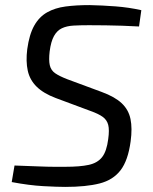

<svg xmlns="http://www.w3.org/2000/svg" viewBox="-20 -722 600 754"><path d="M331 -702Q381 -701 433.5 -697Q486 -693 535 -682L526 -618Q492 -620 459.5 -621Q427 -622 395 -622.5Q363 -623 329 -623Q295 -623 268.5 -621.5Q242 -620 223 -611Q204 -602 192 -580.5Q180 -559 175 -520Q171 -486 175.5 -466Q180 -446 196.5 -434.5Q213 -423 244 -411L379 -361Q431 -342 458 -316.5Q485 -291 492.5 -254.5Q500 -218 493 -167Q483 -92 453.5 -53.5Q424 -15 371 -1.5Q318 12 236 12Q205 12 150 9Q95 6 26 -7L37 -72Q96 -70 132 -68.5Q168 -67 192 -67Q216 -67 237 -67Q294 -67 328.5 -74.5Q363 -82 381 -105Q399 -128 405 -176Q410 -212 405 -231.5Q400 -251 383.5 -263Q367 -275 336 -286L199 -337Q151 -355 124 -381.5Q97 -408 89 -444.5Q81 -481 87 -529Q95 -587 114.5 -621.5Q134 -656 165 -673.5Q196 -691 237.5 -696.5Q279 -702 331 -702Z"/></svg>

Font: Exo 2
Style: Italic
Weight: 400
Italic angle: -8°
Designer: Natanael Gama
Foundry: Natanael Gama
Version: Version 2.010